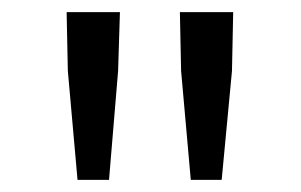

<svg xmlns="http://www.w3.org/2000/svg" viewBox="-20 -790 497 317"><path d="M108 -493H160L175 -673L178 -770H90L92 -673ZM295 -493H346L363 -673L365 -770H277L279 -673Z"/></svg>

Font: Genne Gothic Normal
Style: Regular
Weight: 350
Designer: Ryoko NISHIZUKA (kana & ideographs); Paul D. Hunt (Latin, Greek & Cyrillic); Wenlong ZHANG (bopomofo); Sandoll Communica
Foundry: Adobe Systems Incorporated
Version: Version 1.004;PS 1.004;hotconv 16.6.51;makeotf.lib2.5.65220